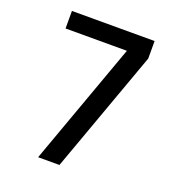

<svg xmlns="http://www.w3.org/2000/svg" viewBox="-133 -841 866 947"><g transform="rotate(20 300.0 -367.5)"><path d="M173 0 405 -643H83V-735H517V-643L285 0Z"/></g></svg>

Font: Iosevka Curly SmBdEx
Style: Regular
Weight: 600
Width: 7
Monospace: yes
Designer: Belleve Invis
Foundry: Belleve Invis
Version: Version 11.1.0; ttfautohint (v1.8.3)